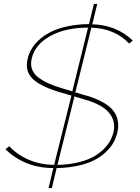

<svg xmlns="http://www.w3.org/2000/svg" viewBox="-20 -859 719 989"><path d="M564 -175.8Q578.1 -232.4 543.2 -276.1Q508.3 -319.8 419.9 -345.2Q417 -346.2 408.4 -348.6Q399.9 -351.1 385.7 -355.5Q371.6 -359.9 361.8 -362.8L362.8 -359.9L276.9 -13.2L273.9 -9.8Q338.9 -10.7 391.6 -24.7Q444.3 -38.6 478.8 -62Q513.2 -85.4 534.4 -114Q555.7 -142.6 564 -175.8ZM433.1 -714.8 436 -716.8Q317.4 -716.8 239.5 -673.8Q161.6 -630.9 144 -560.1Q136.2 -529.3 144.3 -504.6Q152.3 -480 176 -461.4Q199.7 -442.9 230.5 -429.2Q261.2 -415.5 307.1 -401.9L354 -388.2L353 -391.1ZM584 -174.8Q577.6 -148.4 564.2 -124.3Q550.8 -100.1 525.4 -75.9Q500 -51.8 466.1 -34.2Q432.1 -16.6 381.6 -5.4Q331.1 5.9 270 6.8L271 9.8L247.1 109.9H230L253.9 9.8L256.8 6.8Q178.7 6.3 118.4 -18.1Q58.1 -42.5 7.8 -89.8L27.8 -106Q67.9 -62 128.2 -36.1Q188.5 -10.3 261.2 -9.8L259.8 -13.2L347.2 -363.8L349.1 -366.2L285.2 -384.8Q185.5 -415 146.2 -455.1Q106.9 -495.1 123 -559.1Q129.9 -586.4 145.3 -611.1Q160.6 -635.7 187 -658.4Q213.4 -681.2 248.5 -697.8Q283.7 -714.4 332.8 -724.4Q381.8 -734.4 439.9 -734.9L439 -737.8L463.9 -838.9H481L456.1 -736.8L453.1 -733.9Q579.1 -731.4 664.1 -649.9L645 -634.8Q571.8 -712.4 449.2 -716.8L450.2 -714.8L369.1 -387.2L367.2 -383.8Q419.9 -367.2 435.1 -363.8Q531.7 -332.5 565.7 -285.9Q599.6 -239.3 584 -174.8Z"/></svg>

Font: Sinkin Sans 100 Thin Italic
Style: Regular
Weight: 100
Italic angle: -112°
Designer: Keith Bates
Foundry: K-Type
Version: Sinkin Sans (version 1.0)  by Keith Bates   •   © 2014   www